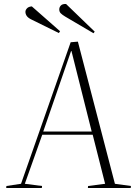

<svg xmlns="http://www.w3.org/2000/svg" viewBox="-20 -939 684 959"><path d="M369 -731 554 -21 634 -10 633 0H419L420 -10L505 -21L443 -266H191L104 -21L190 -10L189 0H11L12 -10L85 -21L333 -728ZM196 -282H438L337 -684H335ZM306 -856Q291 -865 283.5 -872.5Q276 -880 276 -892Q276 -903 284 -911.5Q292 -920 310 -919L453 -781L447 -773ZM136 -842Q120 -850 113.5 -859.5Q107 -869 107 -880Q107 -889 115 -897.5Q123 -906 139 -907L280 -783L274 -774Z"/></svg>

Font: Display Extralight
Style: Italic
Weight: 200
Italic angle: -2°
Designer: Latin by Veronika Burian and Jose Scaglione. Greek by Irene Vlachou. Cyrillic by Vera Evstafieva
Foundry: TypeTogether
Version: Version 3.002